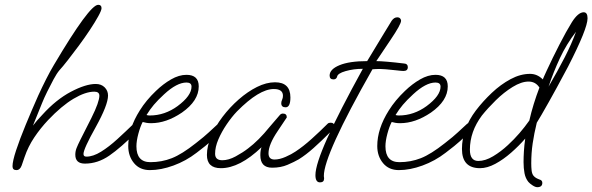

<svg xmlns="http://www.w3.org/2000/svg" viewBox="-20 -689 2462 798"><path d="M48 18Q32 18 32 2Q32 -19 47 -64.5Q62 -110 86.5 -169.5Q111 -229 139 -292Q155 -327 172 -360.5Q189 -394 204 -419Q352 -669 388 -669Q402 -669 402 -655Q402 -646 388.5 -621.5Q375 -597 353.5 -564.5Q332 -532 307.5 -499Q283 -466 261.5 -438.5Q240 -411 227 -397Q216 -384 202.5 -359Q189 -334 176 -307.5Q163 -281 155 -261L117 -167Q132 -187 156 -212Q213 -275 274.5 -307.5Q336 -340 378 -340Q401 -340 415 -326Q429 -312 429 -292Q429 -253 378 -161Q327 -70 327 -49Q327 -38 339 -38Q367 -38 400 -58.5Q433 -79 468 -111Q503 -143 536 -175Q540 -179 548 -179Q563 -179 563 -167Q563 -156 549 -142Q482 -75 434 -42Q386 -9 333 -9Q293 -9 293 -46Q293 -60 298 -73Q303 -86 314 -108L360 -199Q377 -233 385 -256Q393 -279 393 -291Q393 -308 372 -308Q335 -308 285.5 -278.5Q236 -249 180 -190Q148 -156 122.5 -118Q97 -80 82 -36L70 -1Q63 18 48 18Z M603 18Q561 18 537 -11Q513 -40 513 -82Q513 -154 561 -230Q574 -251 591 -271.5Q608 -292 628 -311Q658 -340 691 -359Q724 -378 755 -378Q806 -378 806 -330Q806 -270 736 -221Q671 -177 608 -177Q597 -177 588.5 -178.5Q580 -180 573 -182Q563 -163 555 -133Q547 -103 547 -81Q547 -15 605 -15Q652 -15 694 -31.5Q736 -48 794 -94Q830 -122 848 -139Q866 -156 887 -175Q893 -179 898 -179Q903 -179 908 -176Q913 -173 913 -167Q913 -156 893 -136Q876 -120 857 -102.5Q838 -85 797 -54Q753 -20 701 -1Q649 18 603 18ZM602 -209Q634 -209 663 -219Q692 -229 718 -248Q776 -291 776 -329Q776 -346 755 -346Q715 -346 662 -297Q636 -273 619.5 -253.5Q603 -234 589 -211Q595 -209 602 -209Z M898 10Q840 10 840 -45Q840 -81 857.5 -122.5Q875 -164 905 -203.5Q935 -243 972 -275.5Q1009 -308 1048 -327.5Q1087 -347 1123 -347Q1187 -347 1187 -284Q1187 -243 1167 -243Q1149 -243 1149 -260Q1149 -267 1152.5 -274.5Q1156 -282 1156 -291Q1156 -319 1118 -319Q1057 -319 965 -226Q943 -203 922 -172Q901 -141 887.5 -109.5Q874 -78 874 -50Q874 -23 904 -23Q930 -23 959.5 -39Q989 -55 1011 -72Q1055 -105 1101 -162Q1108 -170 1119 -183Q1130 -196 1144 -212Q1149 -217 1156 -217Q1172 -217 1172 -201L1134 -144Q1096 -88 1096 -52Q1096 -26 1121 -26Q1142 -26 1167 -37Q1192 -48 1208 -59Q1240 -80 1275 -111.5Q1310 -143 1342 -175Q1346 -179 1354 -179Q1369 -179 1369 -167Q1369 -156 1355 -142Q1315 -102 1283 -73.5Q1251 -45 1222 -27Q1203 -16 1175 -4Q1147 8 1111 8Q1062 8 1062 -44Q1062 -64 1067 -77Q976 10 898 10Z M1310 69Q1291 69 1291 39Q1291 -5 1340.5 -115Q1390 -225 1488 -403Q1450 -403 1416.5 -393.5Q1383 -384 1381 -370Q1380 -366 1376.5 -362.5Q1373 -359 1366 -359Q1350 -359 1350 -375Q1350 -401 1391 -418Q1432 -435 1506 -435L1575 -549Q1582 -560 1590 -573.5Q1598 -587 1608 -603Q1618 -617 1631 -617Q1639 -617 1643 -612.5Q1647 -608 1647 -603Q1647 -588 1603 -523Q1548 -442 1544 -435Q1559 -435 1589 -432.5Q1619 -430 1660 -425Q1675 -424 1675 -410Q1675 -394 1657 -394Q1650 -394 1629 -396.5Q1608 -399 1584 -401Q1560 -403 1543 -402L1528 -401Q1325 -44 1326 43L1327 51V53Q1327 69 1310 69Z M1638 18Q1596 18 1572 -11Q1548 -40 1548 -82Q1548 -154 1596 -230Q1609 -251 1626 -271.5Q1643 -292 1663 -311Q1693 -340 1726 -359Q1759 -378 1790 -378Q1841 -378 1841 -330Q1841 -270 1771 -221Q1706 -177 1643 -177Q1632 -177 1623.5 -178.5Q1615 -180 1608 -182Q1598 -163 1590 -133Q1582 -103 1582 -81Q1582 -15 1640 -15Q1687 -15 1729 -31.5Q1771 -48 1829 -94Q1865 -122 1883 -139Q1901 -156 1922 -175Q1928 -179 1933 -179Q1938 -179 1943 -176Q1948 -173 1948 -167Q1948 -156 1928 -136Q1911 -120 1892 -102.5Q1873 -85 1832 -54Q1788 -20 1736 -1Q1684 18 1638 18ZM1637 -209Q1669 -209 1698 -219Q1727 -229 1753 -248Q1811 -291 1811 -329Q1811 -346 1790 -346Q1750 -346 1697 -297Q1671 -273 1654.5 -253.5Q1638 -234 1624 -211Q1630 -209 1637 -209Z M2213 89Q2205 89 2193.5 81.5Q2182 74 2176 67Q2164 52 2160 31Q2156 10 2156 -15Q2156 -36 2157.5 -60.5Q2159 -85 2163 -113Q2137 -83 2104.5 -54.5Q2072 -26 2038.5 -8Q2005 10 1975 10Q1900 10 1900 -70Q1900 -153 1958 -230Q1987 -268 2024 -303Q2061 -338 2102 -360Q2143 -382 2183 -382Q2213 -382 2236 -359Q2238 -363 2241.5 -372Q2245 -381 2252 -395Q2276 -447 2305 -503.5Q2334 -560 2357 -597Q2383 -638 2406 -638Q2422 -638 2422 -613Q2422 -570 2341 -412Q2336 -403 2323.5 -379.5Q2311 -356 2294.5 -325.5Q2278 -295 2261 -265Q2244 -235 2230.5 -211.5Q2217 -188 2211 -179Q2200 -134 2194 -93.5Q2188 -53 2188 -10Q2188 6 2189.5 19.5Q2191 33 2197 41Q2202 47 2208 50.5Q2214 54 2222 57Q2234 60 2234 71Q2234 89 2213 89ZM2260 -329Q2298 -394 2327 -450.5Q2356 -507 2374 -557Q2334 -505 2307 -447Q2280 -389 2260 -329ZM1968 -20Q1997 -20 2029.5 -39.5Q2062 -59 2091 -86Q2117 -110 2139 -135.5Q2161 -161 2180 -188Q2188 -223 2198.5 -257Q2209 -291 2222 -325Q2206 -350 2177 -350Q2147 -350 2110.5 -327.5Q2074 -305 2040.5 -272Q2007 -239 1983 -209Q1933 -142 1933 -67Q1933 -20 1968 -20Z"/></svg>

Font: Oooh Baby
Style: Regular
Weight: 400
Designer: Robert E. Leuschke
Foundry: Robert E. Leuschke
Version: Version 1.011; ttfautohint (v1.8.3)